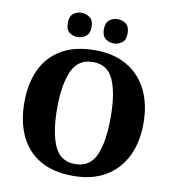

<svg xmlns="http://www.w3.org/2000/svg" viewBox="-98 -1010 1001 1106"><g transform="rotate(10 402.5 -457.0)"><path d="M403 10Q286 10 208.5 -36Q131 -82 92.5 -165Q54 -248 54 -359Q54 -470 92.5 -552Q131 -634 209 -679.5Q287 -725 404 -725Q515 -725 592.5 -679.5Q670 -634 710.5 -551.5Q751 -469 751 -358Q751 -247 710.5 -164.5Q670 -82 592.5 -36Q515 10 403 10ZM403 -59Q490 -59 524.5 -138Q559 -217 559 -358Q559 -499 524.5 -577.5Q490 -656 404 -656Q318 -656 282 -577.5Q246 -499 246 -358Q246 -217 281.5 -138Q317 -59 403 -59ZM502 -782Q475 -782 453.5 -798Q432 -814 432 -853Q432 -892 453.5 -908Q475 -924 502 -924Q528 -924 549.5 -908Q571 -892 571 -853Q571 -814 549.5 -798Q528 -782 502 -782ZM290 -782Q263 -782 242 -798Q221 -814 221 -853Q221 -892 242 -908Q263 -924 290 -924Q316 -924 338 -908Q360 -892 360 -853Q360 -814 338 -798Q316 -782 290 -782Z"/></g></svg>

Font: Noto Serif Georgian ExtraBold
Style: Regular
Weight: 800
Designer: Monotype Design Team, Akaki Razmadze
Foundry: Google LLC
Version: Version 2.003; ttfautohint (v1.8.4.7-5d5b)